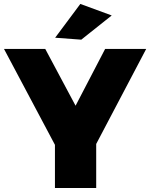

<svg xmlns="http://www.w3.org/2000/svg" viewBox="-28 -948 757 968"><path d="M535.2 -870.1 381.8 -748 250 -757.8 377 -928.2ZM709 -701.2 457 -222.2V0H249V-217.8L-7.8 -701.2H200.2L353 -415L502 -701.2Z"/></svg>

Font: Montserrat arm ExtraBold
Style: Regular
Weight: 800
Designer: Julieta Ulanovsky
Foundry: Julieta Ulanovsky
Version: Version 6.000;PS 006.000;hotconv 1.0.88;makeotf.lib2.5.64775